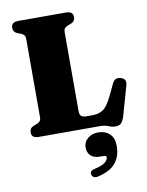

<svg xmlns="http://www.w3.org/2000/svg" viewBox="-104 -774 876 1141"><g transform="rotate(-10 333.5 -203.0)"><path d="M391.5 -629 372.5 -622Q347 -612.5 347 -589V-109Q347 -88 357 -79.8Q367 -71.5 385.5 -71.5H424Q463.5 -71.5 489.8 -89.8Q516 -108 543.5 -166L577 -236Q593 -270.5 628 -260Q664 -249.5 653.5 -212.5L603.5 -36Q595.5 -8.5 583.5 4.8Q571.5 18 547.5 18Q528 18 507.5 9Q487 0 453 0H87.5Q44.5 0 44.5 -34Q44.5 -61 70.5 -71L89.5 -78Q115 -88 115 -111V-589Q115 -612.5 89.5 -622L70.5 -629Q44.5 -639 44.5 -666Q44.5 -700 87.5 -700H374.5Q417.5 -700 417.5 -666Q417.5 -639 391.5 -629ZM426.5 178.5Q388 178.5 369.2 159.5Q350.5 140.5 350.5 111.5Q350.5 77.5 376 56.2Q401.5 35 439 35Q482 35 508.2 60Q534.5 85 534.5 132.5Q534.5 194.5 501.8 235Q469 275.5 393.5 293Q377.5 296.5 368 291.2Q358.5 286 356 275.5Q350 252.5 379.5 245Q427 235 445.5 219.5Q464 204 464 190Q464 178.5 448 178.5Z"/></g></svg>

Font: Fraunces 9pt S000 Black
Style: Regular
Weight: 900
Version: Version 1.000; ttfautohint (v1.8.3)